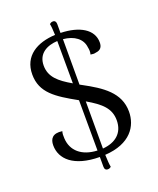

<svg xmlns="http://www.w3.org/2000/svg" viewBox="-158 -873 871 1060"><g transform="rotate(-20 277.5 -343.5)"><path d="M508 -168C508 -279 421 -337 313 -395L302 -401V-668C366 -662 411 -630 416 -578C419 -565 420 -551 416 -536C427 -534 438 -533 447 -536C478 -539 487 -558 487 -582C487 -658 412 -702 301 -705V-757C301 -771 295 -779 283 -779C273 -779 268 -775 263 -771C266 -758 268 -735 269 -705C163 -700 76 -652 76 -542C76 -435 153 -386 268 -322C269 -322 269 -321 270 -321L271 -25C180 -29 126 -77 122 -150C121 -166 121 -179 125 -192C69 -200 51 -173 51 -135C51 -55 118 12 271 13V70C271 84 277 92 290 92C299 92 305 88 309 84C306 70 304 45 303 12C454 3 508 -83 508 -168ZM152 -567C152 -640 211 -666 269 -669L270 -420C197 -462 152 -500 152 -567ZM303 -25V-302C384 -255 428 -216 428 -146C428 -71 378 -31 303 -25Z"/></g></svg>

Font: Arima Koshi
Style: Regular
Weight: 400
Designer: Joana Correia and Natanael Gama
Foundry: NDISCOVER
Version: Version 1.019;PS 001.019;hotconv 1.0.88;makeotf.lib2.5.64775